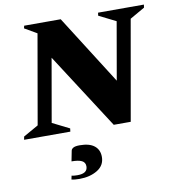

<svg xmlns="http://www.w3.org/2000/svg" viewBox="-112 -638 880 957"><g transform="rotate(-10 327.5 -160.0)"><path d="M-25 0 -22 -16 54 -59 133 -511 71 -547 74 -560H259L481 -210L532 -502L446 -545L448 -560H680L678 -545L603 -502L514 4H428L181 -379L125 -59L211 -16L209 0ZM213 240Q203 240 191.5 239Q180 238 173 236L177 217Q184 219 193 219.5Q202 220 207 220Q258 220 258 184Q258 164 241 155.5Q224 147 189 147L199 96Q200 87 210 81Q220 75 243 75Q292 75 317 95Q342 115 342 151Q342 194 304.5 217Q267 240 213 240Z"/></g></svg>

Font: Spectral SC ExtraBold
Style: Italic
Weight: 800
Italic angle: -10°
Designer: Jean-Baptiste Levee
Foundry: Production Type
Version: Version 2.001